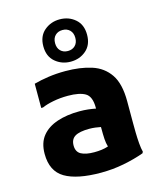

<svg xmlns="http://www.w3.org/2000/svg" viewBox="-124 -926 856 1026"><g transform="rotate(-15 304.0 -412.5)"><path d="M307 12Q175 12 108 -27.5Q41 -67 41 -163Q41 -224 71.5 -261.5Q102 -299 156 -317Q210 -335 279 -335Q305 -335 327 -332.5Q349 -330 369 -326V-331Q369 -393 337 -412Q305 -431 241 -431Q198 -431 159.5 -423.5Q121 -416 97 -405H87V-539Q123 -549 167.5 -555.5Q212 -562 262 -562Q344 -562 406.5 -542Q469 -522 504.5 -470Q540 -418 540 -321V-200Q540 -179 540.5 -148Q541 -117 543.5 -87Q546 -57 551 -39L547 -31Q495 -12 433 0Q371 12 307 12ZM202 -166Q202 -131 227.5 -117Q253 -103 300 -103Q321 -103 340.5 -105.5Q360 -108 378 -114Q372 -134 370.5 -157.5Q369 -181 369 -224Q355 -227 338.5 -229Q322 -231 306 -231Q252 -231 227 -216Q202 -201 202 -166ZM304 -603Q255 -603 219 -633.5Q183 -664 183 -720Q183 -776 219 -806.5Q255 -837 304 -837Q354 -837 389.5 -806.5Q425 -776 425 -720Q425 -664 389.5 -633.5Q354 -603 304 -603ZM304 -662Q329 -662 344.5 -677.5Q360 -693 360 -720Q360 -747 344.5 -762.5Q329 -778 304 -778Q279 -778 263.5 -762.5Q248 -747 248 -720Q248 -693 263.5 -677.5Q279 -662 304 -662Z"/></g></svg>

Font: Kufam
Style: Bold
Weight: 700
Designer: Wael Morcos, Artur Schmal
Foundry: Original Type
Version: Version 1.300; ttfautohint (v1.8.3)